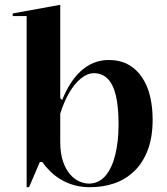

<svg xmlns="http://www.w3.org/2000/svg" viewBox="-20 -765 696 800"><path d="M91 15V-698H33V-709L231 -745V-356L239 -348Q254 -386 273.5 -416.5Q293 -447 317 -469Q341 -491 370 -503Q399 -515 433 -515Q480 -515 514.5 -496Q549 -477 572 -442.5Q595 -408 605.5 -363Q616 -318 616 -267Q616 -193 595.5 -139.5Q575 -86 539 -51.5Q503 -17 456 -1Q409 15 356 15Q319 15 289 6.5Q259 -2 234.5 -16.5Q210 -31 190.5 -50Q171 -69 156 -90H146L101 15ZM350 0Q391 0 418.5 -31.5Q446 -63 460 -119Q474 -175 474 -247Q474 -319 463 -366Q452 -413 429 -436.5Q406 -460 371 -460Q344 -460 317 -438Q290 -416 268 -378Q246 -340 231 -291V-174Q231 -126 242.5 -92.5Q254 -59 272 -38.5Q290 -18 311 -9Q332 0 350 0Z"/></svg>

Font: Kalnia Medium
Style: Regular
Weight: 500
Designer: Frida Medrano
Foundry: Frida Medrano
Version: Version 1.105